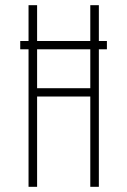

<svg xmlns="http://www.w3.org/2000/svg" viewBox="-20 -720 490 740"><path d="M90 0V-530H58V-562H90V-700H123V-562H328V-700H361V-562H392V-530H361V0H328V-348H123V0ZM123 -380H328V-530H123Z"/></svg>

Font: Trispace Condensed Thin
Style: Regular
Weight: 100
Width: 3
Designer: Tyler Finck
Foundry: Etcetera Type Company
Version: Version 1.210; ttfautohint (v1.8.3)